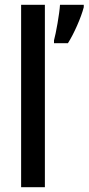

<svg xmlns="http://www.w3.org/2000/svg" viewBox="-20 -780 369 800"><path d="M167 0V-760H68V0ZM329 -750V-760H230C228 -724 213 -640 205 -612V-600H263C288 -639 318 -707 329 -750Z"/></svg>

Font: Noto Sans Myanmar UI Condensed Medium
Style: Regular
Weight: 500
Width: 3
Designer: Monotype Design Team
Foundry: Monotype Imaging Inc.
Version: Version 2.103